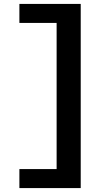

<svg xmlns="http://www.w3.org/2000/svg" viewBox="-20 -790 541 980"><path d="M269 73V-673H79V-770H392V170H79V73Z"/></svg>

Font: Mplus 1p Bold
Style: Bold
Weight: 700
Version: Version 1.061